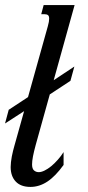

<svg xmlns="http://www.w3.org/2000/svg" viewBox="-47 -736 350 767"><path d="M144 -630.9Q147 -641.1 148.2 -648.7Q149.4 -656.2 149.4 -661.6Q149.4 -671.9 144.8 -675.5Q140.1 -679.2 131.3 -679.2H117.7L127.4 -715.8H251L167.5 -415.5L250 -470.2L234.4 -413.1L151.9 -358.9L95.7 -157.2Q88.4 -130.4 84.7 -111.3Q81.1 -92.3 81.1 -79.1Q81.1 -62 88.9 -55.2Q96.7 -48.3 107.9 -48.3Q118.2 -48.3 131.1 -54.7Q144 -61 157.5 -72Q170.9 -83 183.8 -97.7Q196.8 -112.3 207 -128.4V-77.1Q174.3 -31.7 142.1 -10.5Q109.9 10.7 74.7 10.7Q36.1 10.7 15.9 -10.7Q-4.4 -32.2 -4.4 -68.8Q-4.4 -77.6 -3.2 -88.6Q-2 -99.6 0.2 -111.1Q2.4 -122.6 5.1 -133.3Q7.8 -144 10.3 -152.8L49.3 -292L-26.9 -242.7L-12.2 -297.4L64.9 -348.1Z"/></svg>

Font: Arian AMU Serif
Style: Italic
Weight: 400
Italic angle: -15°
Designer: Ruben Hakobyan (Tarumian)
Foundry: Ruben Hakobyan (Tarumian)
Version: Version 1.002